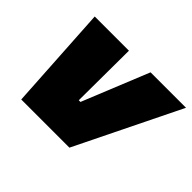

<svg xmlns="http://www.w3.org/2000/svg" viewBox="-112 -698 885 885"><g transform="rotate(45 331.0 -255.0)"><path d="M98 0 67 -510H290L288 -185H299L431 -510H662L412 0Z"/></g></svg>

Font: Saira SemiExpanded Black
Style: Italic
Weight: 900
Width: 6
Italic angle: -12°
Designer: Hector Gatti with collaboration of the Omnibus-Type team
Foundry: Omnibus-Type
Version: Version 1.101